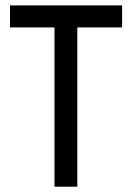

<svg xmlns="http://www.w3.org/2000/svg" viewBox="-20 -704 497 724"><path d="M17.6 -600.6V-683.6H440.4V-600.6H271.5V0H185.5V-600.6Z"/></svg>

Font: Post No Bills Jaffna SemiBold
Style: Regular
Weight: 600
Designer: Kosala Senevirathne, Siva Puranthara, Lasantha Premarathna, Tharique Azeez
Foundry: Mooniak
Version: Version 1.220 ; ttfautohint (v1.6)